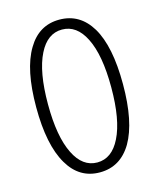

<svg xmlns="http://www.w3.org/2000/svg" viewBox="-113 -823 761 917"><g transform="rotate(-15 267.5 -364.5)"><path d="M111 -81Q53 -179 53 -366Q53 -553 111 -649Q166 -742 267.5 -742Q369 -742 425 -649Q482 -553 482 -366Q482 -179 425 -81Q369 13 267.5 13Q166 13 111 -81ZM381 -119Q424 -205 424 -365.5Q424 -526 381 -611Q340 -693 267.5 -693Q195 -693 154 -611Q111 -526 111 -365.5Q111 -205 154 -119Q195 -36 267.5 -36Q340 -36 381 -119Z"/></g></svg>

Font: Resource Han Rounded JP Light
Style: Regular
Weight: 300
Designer: Cyano Hao (round all glyphs); Ryoko NISHIZUKA 西塚涼子 (kana, bopomofo & ideographs); Paul D. Hunt (Latin, Greek & Cyrillic)
Foundry: Cyano Hao
Version: 0.990